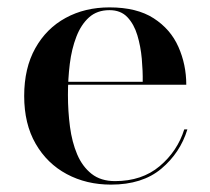

<svg xmlns="http://www.w3.org/2000/svg" viewBox="-20 -490 568 520"><path d="M280.5 10Q214 10 160.8 -18.5Q107.5 -47 76.5 -100.8Q45.5 -154.5 45.5 -230Q45.5 -305.5 75.5 -359.2Q105.5 -413 157.8 -441.5Q210 -470 276.5 -470Q350.5 -470 396.2 -440.5Q442 -411 463.2 -363Q484.5 -315 484.5 -260.5H112.5V-268.5H366.5Q367 -297.5 364 -331Q361 -364.5 352 -394.5Q343 -424.5 325 -443.5Q307 -462.5 276.5 -462.5Q243 -462.5 221.2 -443Q199.5 -423.5 186.8 -390.5Q174 -357.5 169 -316.8Q164 -276 164 -233Q164 -188.5 169.5 -146.8Q175 -105 189 -72Q203 -39 228 -19.2Q253 0.5 291.5 0.5Q364.5 0.5 412.5 -40Q460.5 -80.5 479 -139.5H487.5Q468 -76 416.8 -33Q365.5 10 280.5 10Z"/></svg>

Font: BodoniModa_28ptMedium
Style: Regular
Weight: 500
Designer: Owen Earl
Foundry: indestructible type
Version: Version 2.004